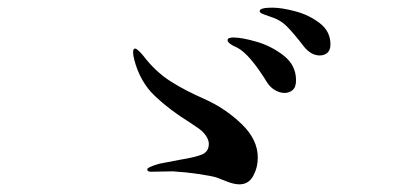

<svg xmlns="http://www.w3.org/2000/svg" viewBox="-20 -626 1040 502"><path d="M774 -505Q748 -539 730 -557Q712 -575 685 -583Q673 -587 666 -590Q659 -593 659 -597Q659 -606 692 -606Q716 -606 752 -596.5Q788 -587 816 -565.5Q844 -544 844 -510Q844 -495 836 -488Q828 -481 816 -481Q793 -481 774 -505ZM678 -411Q633 -484 601 -501Q575 -512 575 -521Q575 -528 590 -528Q613 -528 652 -516.5Q691 -505 722.5 -480Q754 -455 754 -416Q754 -398 745 -390.5Q736 -383 724 -383Q712 -383 699.5 -390Q687 -397 678 -411ZM546 -162Q533 -166 499.5 -171Q466 -176 432 -178L375 -177Q365 -177 365 -183Q365 -189 397 -198L449 -208Q492 -215 509 -222.5Q526 -230 526 -250Q526 -259 519.5 -269.5Q513 -280 501 -289L476 -306Q424 -338 385 -375Q346 -412 331 -470Q328 -482 328 -489Q328 -499 333 -499Q339 -499 354 -481Q386 -439 425 -414Q464 -389 517 -366Q570 -342 612 -301.5Q654 -261 654 -214Q654 -188 642 -166Q630 -144 606 -144Q592 -144 573 -151.5Q554 -159 546 -162Z"/></svg>

Font: Shippori Mincho
Style: Bold
Weight: 700
Designer: FONTDASU
Foundry: FONTDASU / Google Inc. / but / Adobe
Version: Version 3.110; ttfautohint (v1.8.3)